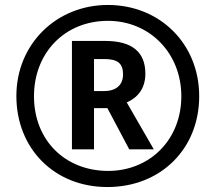

<svg xmlns="http://www.w3.org/2000/svg" viewBox="-20 -744 870 774"><path d="M413 10C627 10 783 -143 783 -356C783 -569 623 -724 415 -724C207 -724 46 -566 46 -357C46 -146 198 10 413 10ZM416 -55C243 -55 117 -178 117 -356C117 -531 241 -660 415 -660C584 -660 711 -529 711 -356C711 -180 583 -55 416 -55ZM270 -142H359V-308H413L501 -142H600L491 -331C534 -350 566 -386 566 -447C566 -533 514 -579 404 -579H270ZM400 -377H359V-506H400C455 -506 476 -488 476 -444C476 -402 449 -377 400 -377Z"/></svg>

Font: Noto Sans Myanmar SemiCondensed
Style: Bold
Weight: 700
Width: 4
Designer: Monotype Design Team
Foundry: Monotype Imaging Inc.
Version: Version 2.107